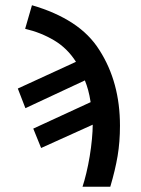

<svg xmlns="http://www.w3.org/2000/svg" viewBox="-20 -728 540 733"><path d="M137 -163 107 -237 326 -338Q322 -364 316.5 -384Q311 -404 304 -421L77 -315L48 -390L270 -492Q237 -544 186.5 -574Q136 -604 76 -618L102 -708Q192 -682 257 -639.5Q322 -597 360 -536Q438 -414 438 -248Q438 -186 429 -132.5Q420 -79 401 -15H295Q302 -36 309.5 -67Q317 -98 322.5 -131.5Q328 -165 331 -197Q334 -229 334 -252Z"/></svg>

Font: D2Coding
Style: Bold
Weight: 700
Monospace: yes
Designer: Yong-Rak Park; Jeong-Hwan Yoon; Sang-Min Lee;
Foundry: NHN Corporation
Version: Version 1.3.2; Build 20180524